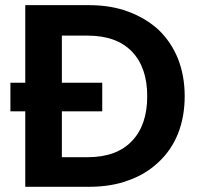

<svg xmlns="http://www.w3.org/2000/svg" viewBox="-20 -718 766 738"><path d="M321.8 -698.2Q407.2 -698.2 474.1 -672.9Q542.5 -647 589.8 -603Q638.2 -556.6 664.1 -492.2Q689.9 -427.2 689.9 -348.1Q689.9 -269 664.1 -204.1Q638.7 -140.6 589.8 -95.2Q541.5 -48.8 474.1 -24.9Q408.7 0 321.8 0H77.1V-290H20V-399.9H77.1V-698.2ZM217.8 -113.8H316.9Q429.2 -113.8 487.8 -176.8Q545.9 -237.8 545.9 -348.1Q545.9 -458 487.8 -519Q428.7 -581.1 316.9 -581.1H217.8V-399.9H373V-290H217.8Z"/></svg>

Font: PoppinsZ SemiBold
Style: Regular
Weight: 600
Designer: Ninad Kale (Devanagari), Jonny Pinhorn (Latin)
Foundry: Indian Type Foundry
Version: Version 3.002;FEAKit 1.0